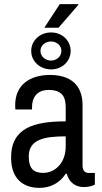

<svg xmlns="http://www.w3.org/2000/svg" viewBox="-20 -903 496 935"><path d="M362 -880 361 -883H271L196 -768H265ZM229 -745C175 -745 132 -706 132 -655C132 -603 176 -565 229 -565C282 -565 324 -604 324 -655C324 -705 283 -745 229 -745ZM229 -701C255 -701 279 -682 279 -655C279 -628 255 -608 229 -608C201 -608 177 -628 177 -655C177 -682 201 -701 229 -701ZM223 -538C124 -538 54 -488 54 -392C54 -383 54 -376 55 -370H136V-382C136 -422 155 -465 217 -465C284 -465 300 -430 300 -380V-312C147 -312 34 -281 34 -136C34 -9 120 12 172 12C227 12 273 -14 300 -57H305C315 -18 345 8 388 8C414 8 433 1 442 -4V-61H410C396 -61 382 -71 382 -96V-391C382 -484 329 -538 223 -538ZM300 -239V-191C300 -104 243 -61 191 -61C145 -61 120 -81 120 -141C120 -223 193 -239 300 -239Z"/></svg>

Font: Archivo Narrow
Style: Regular
Weight: 400
Designer: Hector Gatti
Foundry: Omnibus-Type
Version: Version 1.003;PS 001.003;hotconv 1.0.70;makeotf.lib2.5.58329